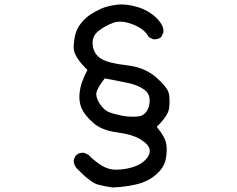

<svg xmlns="http://www.w3.org/2000/svg" viewBox="-20 -783 1040 844"><path d="M475.6 41Q442.4 37.1 410.2 28.3Q377.9 19.5 315.4 -44.9Q305.7 -58.6 303.7 -74.2Q305.7 -89.8 315.4 -101.6Q329.1 -113.3 350.6 -111.3L370.1 -101.6Q382.8 -85.9 417.5 -61.5Q452.1 -37.1 489.3 -37.1Q526.4 -37.1 562.5 -47.9Q598.6 -58.6 620.1 -81.1Q641.6 -103.5 637.7 -126Q633.8 -148.4 597.7 -170.4Q561.5 -192.4 494.1 -201.2Q426.8 -210 389.6 -243.2Q352.5 -276.4 339.8 -304.7Q327.1 -333 329.1 -364.3Q331.1 -395.5 340.8 -422.9Q350.6 -450.2 364.3 -475.6Q301.8 -536.1 303.7 -576.2Q305.7 -616.2 313.5 -639.6Q321.3 -663.1 338.9 -684.1Q356.4 -705.1 377 -718.8Q397.5 -732.4 422.9 -744.1Q448.2 -755.9 490.2 -761.7Q532.2 -767.6 582 -752.9Q631.8 -738.3 667 -704.6Q702.1 -670.9 698.2 -639.6L688.5 -620.1Q674.8 -608.4 653.3 -610.4L633.8 -620.1Q616.2 -655.3 564.9 -675.3Q513.7 -695.3 479 -683.1Q444.3 -670.9 413.6 -647.5Q382.8 -624 387.7 -584Q392.6 -543.9 425.3 -524.4Q458 -504.9 537.1 -496.1Q616.2 -487.3 667 -442.4Q717.8 -397.5 722.7 -370.1Q727.5 -342.8 723.6 -308.6Q719.7 -274.4 668.9 -225.6Q706.1 -180.7 710.9 -149.9Q715.8 -119.1 708.5 -82.5Q701.2 -45.9 665.5 -15.1Q629.9 15.6 580.1 27.3Q530.3 39.1 475.6 41ZM596.7 -272.5Q629.9 -284.2 636.7 -326.2Q643.6 -368.2 613.3 -389.6Q583 -411.1 535.2 -419.9Q487.3 -428.7 440.4 -438.5Q407.2 -395.5 403.8 -375Q400.4 -354.5 418.5 -327.1Q436.5 -299.8 457 -291Q477.5 -282.2 516.6 -274.4Q555.7 -266.6 596.7 -272.5Z"/></svg>

Font: NaikaiFont
Style: Regular-Lite
Weight: 400
Version: Version 1.67